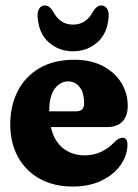

<svg xmlns="http://www.w3.org/2000/svg" viewBox="-20 -672 503 702"><path d="M447 -285Q447 -247.5 427.5 -227.5Q408 -207.5 372.5 -207.5H166Q178 -155.5 210.8 -129.8Q243.5 -104 290.5 -104Q322.5 -104 350.5 -117.2Q378.5 -130.5 397.5 -152Q415.5 -168.5 427.5 -168.5Q446.5 -168.5 446 -141.5Q445 -102 420.2 -67.5Q395.5 -33 351 -11.5Q306.5 10 245.5 10Q176.5 10 125.2 -18.5Q74 -47 45.8 -98.2Q17.5 -149.5 17.5 -217.5Q17.5 -285 44.5 -338.2Q71.5 -391.5 123.8 -422.5Q176 -453.5 252 -453.5Q312 -453.5 355.8 -430.8Q399.5 -408 423.2 -369.8Q447 -331.5 447 -285ZM230 -374.5Q200 -374.5 180 -347.5Q160 -320.5 160 -265.5V-265H259Q287.5 -265 287.5 -294Q287.5 -334 270.8 -354.2Q254 -374.5 230 -374.5ZM247 -582Q295 -582 320 -629.5Q333.5 -652 350.5 -652Q364 -652 371.5 -640.2Q379 -628.5 377 -609Q372.5 -549 335.5 -516.8Q298.5 -484.5 247 -484.5Q195.5 -484.5 158.8 -516.8Q122 -549 117.5 -609Q116 -628.5 123.2 -640.2Q130.5 -652 144 -652Q161 -652 174.5 -629.5Q199 -582 247 -582Z"/></svg>

Font: Fraunces 144pt SuperSoft
Style: Bold
Weight: 700
Version: Version 1.000;[b76b70a41]